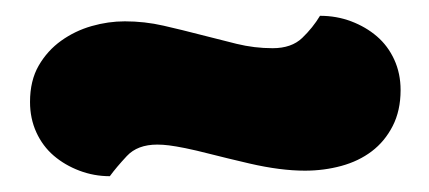

<svg xmlns="http://www.w3.org/2000/svg" viewBox="-20 -374 543 243"><path d="M325 -313Q349 -313 362.5 -326Q376 -339 385 -354Q406 -354 424.5 -347Q443 -340 457 -328Q471 -316 479 -298.5Q487 -281 487 -260Q487 -234 477 -214.5Q467 -195 450.5 -182.5Q434 -170 412 -164Q390 -158 366 -158Q335 -158 296 -167Q266 -174 246.5 -179Q227 -184 214.5 -186.5Q202 -189 194 -190Q186 -191 179 -191Q154 -191 140.5 -176.5Q127 -162 119 -151Q99 -151 80.5 -158Q62 -165 48 -177Q34 -189 26 -206.5Q18 -224 18 -245Q18 -272 29 -291Q40 -310 57.5 -322.5Q75 -335 96 -341Q117 -347 138 -347Q163 -347 187 -341.5Q211 -336 234 -330Q257 -324 279.5 -318.5Q302 -313 325 -313Z"/></svg>

Font: Baloo Paaji
Style: Regular
Weight: 400
Designer: Shuchita Grover and Ek Type
Foundry: Ek Type
Version: Version 1.443;PS 1.000;hotconv 16.6.51;makeotf.lib2.5.65220;